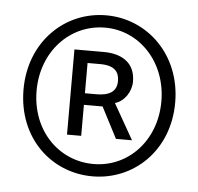

<svg xmlns="http://www.w3.org/2000/svg" viewBox="-40 -829 528 512"><g transform="rotate(5 224.5 -573.5)"><path d="M225 -358C335 -358 428 -444 428 -573C428 -701 335 -789 225 -789C114 -789 22 -701 22 -573C22 -444 114 -358 225 -358ZM225 -391C131 -391 57 -467 57 -573C57 -678 131 -756 225 -756C317 -756 391 -678 391 -573C391 -467 317 -391 225 -391ZM148 -463H186V-546H236L279 -463H322L268 -558C293 -565 311 -592 311 -619C311 -673 270 -691 227 -691H148ZM186 -577V-658H220C259 -658 271 -641 271 -617C271 -588 250 -577 217 -577Z"/></g></svg>

Font: Noto Sans CJK Light
Style: Regular
Weight: 300
Designer: Ryoko NISHIZUKA (kana & ideographs); Paul D. Hunt (Latin, Greek & Cyrillic); Wenlong ZHANG (bopomofo); Sandoll Communica
Foundry: Adobe Systems Incorporated
Version: Version 1.000;PS 1;hotconv 1.0.78;makeotf.lib2.5.61930